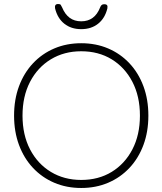

<svg xmlns="http://www.w3.org/2000/svg" viewBox="-20 -925 808 955"><path d="M718 -350Q718 -270 693.5 -204Q669 -138 624 -90Q579 -42 518 -16Q457 10 384 10Q311 10 250 -16Q189 -42 144 -90Q99 -138 74.5 -204Q50 -270 50 -350Q50 -430 74.5 -496Q99 -562 144 -610Q189 -658 250 -684Q311 -710 384 -710Q457 -710 518 -684Q579 -658 624 -610Q669 -562 693.5 -496Q718 -430 718 -350ZM676 -350Q676 -446 638.5 -518Q601 -590 535.5 -630Q470 -670 384 -670Q299 -670 233 -630Q167 -590 129.5 -518Q92 -446 92 -350Q92 -254 129.5 -182Q167 -110 233 -70Q299 -30 384 -30Q470 -30 535.5 -70Q601 -110 638.5 -182Q676 -254 676 -350ZM384 -780Q334 -780 300 -807Q266 -834 254 -883Q252 -893 255.5 -899Q259 -905 269 -905Q279 -905 282 -901Q285 -897 289 -888Q303 -854 326.5 -836.5Q350 -819 384 -819Q451 -819 478 -888Q481 -896 485.5 -900Q490 -904 498 -904Q509 -904 512.5 -899Q516 -894 514 -883Q502 -834 468 -807Q434 -780 384 -780Z"/></svg>

Font: Quicksand Light Light
Style: Regular
Weight: 300
Version: Version 3.006